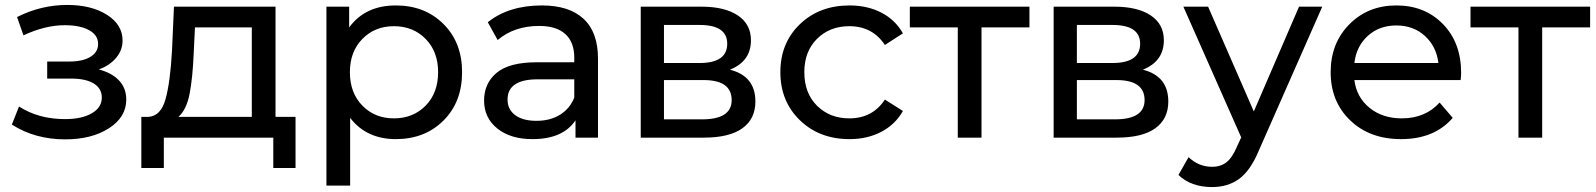

<svg xmlns="http://www.w3.org/2000/svg" viewBox="-20 -557 6460 777"><path d="M380 -276Q433 -262 462 -231Q491 -200 491 -154Q491 -83 421 -38Q351 7 244 7Q121 7 28 -53L57 -126Q136 -75 243 -75Q311 -75 351.5 -98.5Q392 -122 392 -162Q392 -199 359.5 -219Q327 -239 268 -239H171V-308H261Q315 -308 346 -327Q377 -346 377 -379Q377 -415 340.5 -435Q304 -455 242 -455Q163 -455 75 -414L49 -488Q146 -537 252 -537Q350 -537 413 -497Q476 -457 476 -393Q476 -354 450 -323Q424 -292 380 -276Z M1095 -84H1176V123H1086V0H643V123H552V-84H580Q631 -87 650 -156Q669 -225 676 -351L684 -530H1095ZM764 -344Q760 -244 747.5 -178.5Q735 -113 702 -84H999V-446H769Z M1582 -535Q1699 -535 1774.5 -460Q1850 -385 1850 -265Q1850 -144 1774.5 -69Q1699 6 1582 6Q1463 6 1397 -80V194H1301V-530H1393V-446Q1458 -535 1582 -535ZM1574 -78Q1652 -78 1702.5 -129.5Q1753 -181 1753 -265Q1753 -348 1702.5 -399.5Q1652 -451 1574 -451Q1497 -451 1446.5 -399.5Q1396 -348 1396 -265Q1396 -181 1446.5 -129.5Q1497 -78 1574 -78Z M2173 -535Q2283 -535 2341.5 -481Q2400 -427 2400 -320V0H2309V-70Q2258 6 2135 6Q2046 6 1992.5 -37Q1939 -80 1939 -150Q1939 -220 1990 -262.5Q2041 -305 2152 -305H2304V-324Q2304 -386 2268 -419Q2232 -452 2162 -452Q2061 -452 1994 -395L1954 -467Q2039 -535 2173 -535ZM2304 -162V-236H2156Q2034 -236 2034 -154Q2034 -114 2065 -91Q2096 -68 2151 -68Q2206 -68 2246 -92.5Q2286 -117 2304 -162Z M2934 -275Q3037 -249 3037 -146Q3037 -76 2984.5 -38Q2932 0 2828 0H2573V-530H2819Q2913 -530 2966 -494.5Q3019 -459 3019 -394Q3019 -309 2934 -275ZM2667 -456V-302H2811Q2923 -302 2923 -380Q2923 -456 2811 -456ZM2821 -74Q2941 -74 2941 -152Q2941 -233 2827 -233H2667V-74Z M3418 6Q3296 6 3217 -70.5Q3138 -147 3138 -265Q3138 -383 3217 -459Q3296 -535 3418 -535Q3490 -535 3546.5 -506Q3603 -477 3634 -422L3561 -375Q3511 -451 3417 -451Q3338 -451 3286.5 -400Q3235 -349 3235 -265Q3235 -180 3286.5 -129Q3338 -78 3417 -78Q3511 -78 3561 -154L3634 -108Q3603 -53 3546.5 -23.5Q3490 6 3418 6Z M4146 -530V-446H3952V0H3856V-446H3662V-530Z M4605 -275Q4708 -249 4708 -146Q4708 -76 4655.5 -38Q4603 0 4499 0H4244V-530H4490Q4584 -530 4637 -494.5Q4690 -459 4690 -394Q4690 -309 4605 -275ZM4338 -456V-302H4482Q4594 -302 4594 -380Q4594 -456 4482 -456ZM4492 -74Q4612 -74 4612 -152Q4612 -233 4498 -233H4338V-74Z M5237 -530H5331L5074 53Q5040 134 4994.5 167Q4949 200 4885 200Q4800 200 4749 151L4790 79Q4831 118 4885 118Q4920 118 4943.5 99.5Q4967 81 4986 36L5003 -1L4769 -530H4869L5054 -106Z M5893 -262Q5893 -251 5891 -233H5461Q5470 -163 5522.5 -120.5Q5575 -78 5653 -78Q5748 -78 5806 -142L5859 -80Q5785 6 5650 6Q5523 6 5444 -70Q5365 -146 5365 -265Q5365 -382 5440.5 -458.5Q5516 -535 5631 -535Q5746 -535 5819.5 -459.5Q5893 -384 5893 -262ZM5461 -302H5801Q5793 -369 5746.5 -411.5Q5700 -454 5631 -454Q5562 -454 5515.5 -412Q5469 -370 5461 -302Z M6415 -530V-446H6221V0H6125V-446H5931V-530Z"/></svg>

Font: Montserrat
Style: Regular
Weight: 500
Designer: Julieta Ulanovsky
Foundry: Julieta Ulanovsky
Version: Version 7.200;PS 007.200;hotconv 1.0.88;makeotf.lib2.5.64775